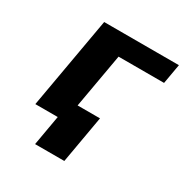

<svg xmlns="http://www.w3.org/2000/svg" viewBox="-163 -658 923 961"><g transform="rotate(30 298.5 -177.0)"><path d="M577 -414 597 -528H165L72 0H241L314 -414ZM340 174 388 -100H219L171 174Z"/></g></svg>

Font: Asimov
Style: XWidIt
Weight: 500
Designer: Google
Version: Version 2.000980; 2014